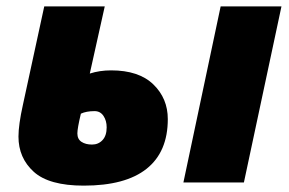

<svg xmlns="http://www.w3.org/2000/svg" viewBox="-20 -573 907 603"><path d="M38 -144Q38 -181 52 -244L119 -553H309L262 -342Q293 -352 329 -352Q416 -352 461.5 -308Q507 -264 507 -199Q507 -96 440.5 -43Q374 10 243 10Q134 10 86 -33.5Q38 -77 38 -144ZM673 -553H864L746 0H556ZM315 -173Q315 -194 305 -209Q295 -224 277 -224Q251 -224 234 -216Q223 -170 223 -154Q223 -136 236 -127.5Q249 -119 269 -119Q289 -119 302 -133Q315 -147 315 -173Z"/></svg>

Font: Noto Sans Display Black
Style: Italic
Weight: 900
Italic angle: -12°
Designer: Monotype Design team
Foundry: Monotype Imaging Inc.
Version: Version 1.000